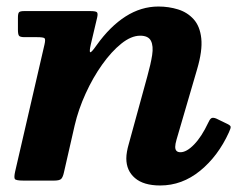

<svg xmlns="http://www.w3.org/2000/svg" viewBox="-20 -554 756 589"><path d="M54 -520Q41.5 -520 38.2 -516.2Q35 -512.5 35 -499.5V-463Q35 -449 38.2 -444.5Q41.5 -440 55.5 -440H93.5Q113.5 -440 116.8 -436.5Q120 -433 116.5 -417.5L26.5 -28Q22.5 -10 25.5 -5Q28.5 0 52 0H146Q163 0 168 -5.5Q173 -11 176 -24.5L209 -169Q220.5 -218.5 242.8 -267.2Q265 -316 293.5 -356Q322 -396 352.2 -420.2Q382.5 -444.5 410 -444.5Q435 -444.5 443 -428.8Q451 -413 446.8 -385.2Q442.5 -357.5 432 -320L374 -108.5Q371.5 -100 369.5 -88.8Q367.5 -77.5 367.5 -68Q367.5 -30.5 394 -7.8Q420.5 15 471.5 15Q538.5 15 593.8 -30Q649 -75 682 -147.5Q688.5 -161 687.5 -165.5Q686.5 -170 674 -175.5L643 -190.5Q632.5 -194.5 627.8 -191Q623 -187.5 618.5 -177Q598.5 -134.5 575.5 -110.8Q552.5 -87 533.5 -87Q517.5 -87 517.5 -103.5Q517.5 -111.5 521.5 -125.5L584.5 -341Q601.5 -398.5 597.5 -436Q593.5 -473.5 574 -495Q554.5 -516.5 526 -525.2Q497.5 -534 466 -534Q413 -534 365.2 -503.5Q317.5 -473 276.5 -415.5Q260 -392 256.8 -393.8Q253.5 -395.5 258.5 -417.5L278 -500Q281 -513 277.2 -516.5Q273.5 -520 257 -520Z"/></svg>

Font: Besley
Style: Bold Italic
Weight: 700
Italic angle: -13°
Designer: Owen Earl
Foundry: indestructible type*
Version: Version 2.001